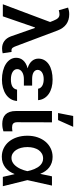

<svg xmlns="http://www.w3.org/2000/svg" viewBox="630 -1450 833 2132"><g transform="rotate(90 1046.0 -384.5)"><path d="M518.8 8.5Q471.9 8.5 437.3 -16Q402.7 -40.5 384.2 -89.8L291.2 -355.8H284.8L161.9 0H27.7L224.8 -524.9L210.2 -561.8Q203.1 -579.5 195.8 -592.3Q188.6 -605.1 180.4 -613.3Q172.2 -621.4 162.3 -625.2Q152.3 -628.9 139.6 -628.9Q121.1 -628.9 94.5 -621.4L64.6 -724.4Q79.5 -729.8 98 -733.5Q116.5 -737.2 138.8 -737.2Q204.2 -737.2 249.6 -704.5Q295.1 -671.9 319.2 -607.2L492.2 -147.7Q497.2 -134.9 501.4 -125.4Q505.7 -115.8 511 -109.2Q516.3 -102.6 523.4 -99.3Q530.5 -95.9 540.5 -95.9Q544.4 -95.9 549.2 -96.2Q554 -96.6 557.2 -97.3L572.1 1.8Q561.8 4.6 547.1 6.6Q532.3 8.5 518.8 8.5Z M858 -233.7Q835.2 -233.7 815.2 -228.7Q795.1 -223.7 780.2 -214.1Q765.3 -204.5 756.6 -190.9Q747.9 -177.2 747.9 -159.4Q747.9 -144.5 755.5 -131.7Q763.1 -119 777.9 -109.6Q792.6 -100.1 813.7 -94.8Q834.9 -89.5 861.5 -89.5Q914.8 -89.5 942.3 -106.7Q969.8 -123.9 975.9 -158H1101.6Q1099.1 -117.5 1079.5 -86.3Q1060 -55 1028.2 -33.7Q996.4 -12.4 954.5 -1.2Q912.6 9.9 865.1 9.9Q813.6 9.9 769.2 -1.2Q724.8 -12.4 692.1 -33Q659.4 -53.6 640.8 -82.9Q622.2 -112.2 622.2 -148.4Q622.2 -168.7 628.6 -187.9Q634.9 -207 649 -223.7Q663 -240.4 685.2 -253.7Q707.4 -267 739.3 -274.9Q710.2 -283 689.8 -296Q669.4 -308.9 656.4 -324.8Q643.5 -340.6 637.4 -358.3Q631.4 -376.1 631.4 -394.2Q631.4 -432.2 648.6 -461.6Q665.8 -491.1 696.7 -511.4Q727.6 -531.6 770.4 -542.1Q813.2 -552.6 864.3 -552.6Q911.9 -552.6 952.4 -541.7Q992.9 -530.9 1023.1 -510.1Q1053.3 -489.3 1071.4 -459.3Q1089.5 -429.3 1092.7 -391.3H965.9Q963.4 -406.6 954.9 -418.1Q946.4 -429.7 932.5 -437.7Q918.7 -445.7 900 -449.8Q881.4 -453.8 859 -453.8Q834.5 -453.8 815.5 -448.5Q796.5 -443.2 783.4 -434.1Q770.2 -425.1 763.3 -412.8Q756.4 -400.6 756.4 -386.4Q756.7 -358.7 782.7 -342Q808.6 -325.3 858 -325.3H931.1V-233.7Z M1338.8 -545.5 1337.7 -158.7Q1337.7 -141.7 1342.2 -130.7Q1346.6 -119.7 1354.4 -113.5Q1362.2 -107.2 1373 -104.9Q1383.9 -102.6 1396.7 -102.6Q1409.8 -102.6 1420.8 -104Q1431.8 -105.5 1438.9 -106.9V-6.4Q1422.9 -1.1 1402 2.7Q1381 6.4 1355.5 6.4Q1323.5 6.4 1297.2 -2Q1271 -10.3 1252.3 -28.8Q1233.7 -47.2 1223.4 -76.3Q1213.1 -105.5 1213.1 -147V-545.5ZM1268.5 -781.2H1388.8L1313.9 -613.3H1235.4Z M1719.8 11.4Q1668.3 11 1625.5 -10.1Q1582.7 -31.2 1552.2 -68.7Q1521.7 -106.2 1504.6 -158.4Q1487.6 -210.6 1487.6 -272.7Q1487.6 -334.9 1505.5 -386.4Q1523.4 -437.9 1555 -474.8Q1586.6 -511.7 1629.6 -532.1Q1672.6 -552.6 1723 -552.6Q1757.8 -552.6 1786.8 -542.8Q1815.7 -533 1839 -515.4Q1862.2 -497.9 1879.8 -473Q1897.4 -448.2 1909.4 -417.6H1911.6L1938.6 -545.5H2041.2L1980.5 -272.7L2048.3 0H1944.6L1914.8 -128.6H1911.9Q1900.2 -98.4 1882.6 -72.6Q1865.1 -46.9 1841.3 -28.1Q1817.5 -9.2 1787.3 1.2Q1757.1 11.7 1719.8 11.4ZM1880.7 -274.1Q1877.1 -291.9 1871.4 -311.6Q1865.8 -331.3 1857.6 -350.5Q1849.4 -369.7 1838.4 -387.3Q1827.4 -404.8 1813 -418.1Q1798.7 -431.5 1780.4 -439.3Q1762.1 -447.1 1739.7 -447.1Q1710.9 -447.1 1687.5 -434.3Q1664.1 -421.5 1647.7 -398.4Q1631.4 -375.4 1622.5 -343.4Q1613.6 -311.4 1613.6 -273.1Q1613.6 -234.7 1622.3 -202.2Q1631 -169.7 1647 -146.1Q1663 -122.5 1685.2 -109.2Q1707.4 -95.9 1734.4 -95.9Q1756 -95.9 1774.1 -104Q1792.3 -112.2 1807.2 -125.9Q1822.1 -139.6 1834.2 -157.5Q1846.2 -175.4 1855.3 -195Q1864.3 -214.5 1870.7 -234.2Q1877.1 -253.9 1880.7 -271.3L1881 -272.7Z"/></g></svg>

Font: Interop SemBd
Style: Regular
Weight: 600
Designer: Rasmus Andersson, Google, Jang Haemin
Foundry: jhaemin
Version: Version 1.008